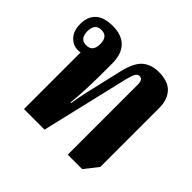

<svg xmlns="http://www.w3.org/2000/svg" viewBox="-140 -719 884 884"><g transform="rotate(45 302.0 -277.0)"><path d="M401 6V-450Q401 -484 380 -484Q368 -484 361 -473.5Q354 -463 346 -433L244 0H110V-369Q102 -367 95 -367Q62 -367 39 -391.5Q16 -416 16 -461Q16 -508 44 -534Q72 -560 130 -560Q187 -560 218 -528.5Q249 -497 249 -436V-369Q249 -328 247 -274Q245 -220 240 -173H244Q251 -220 261.5 -263.5Q272 -307 282 -352L302 -439Q319 -509 350 -534.5Q381 -560 428 -560Q490 -560 518.5 -528.5Q547 -497 547 -444V-60L495 6ZM105 -410Q147 -410 147 -460Q147 -510 105 -510Q63 -510 63 -460Q63 -410 105 -410Z"/></g></svg>

Font: Noto Serif Thai Condensed ExtraBold
Style: Regular
Weight: 800
Width: 3
Designer: Monotype Design Team
Foundry: Monotype Imaging Inc.
Version: Version 2.002; ttfautohint (v1.8.4.7-5d5b)